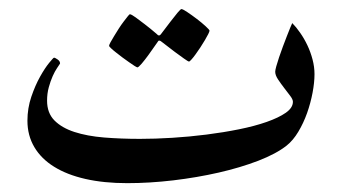

<svg xmlns="http://www.w3.org/2000/svg" viewBox="-20 -395 775 434"><path d="M690.9 -227.5Q690.9 -208.5 686.5 -185.3Q682.1 -162.1 674.1 -139.4Q666 -116.7 654.3 -97.2Q642.6 -77.6 627.9 -65.9Q604.5 -47.4 564 -31.7Q523.4 -16.1 474.4 -4.9Q425.3 6.3 371.6 12.7Q317.9 19 267.6 19Q214.8 19 173.1 9.5Q131.3 0 102.3 -18.1Q73.2 -36.1 57.6 -62.5Q42 -88.9 42 -122.1Q42 -150.4 50.8 -176.3Q59.6 -202.1 70.6 -221.7Q81.5 -241.2 91.1 -252.9Q100.6 -264.6 102.1 -264.6Q104.5 -264.6 110.1 -260.7Q115.7 -256.8 115.7 -252V-251.5Q115.7 -251 115.2 -250.5Q113.8 -248 108.9 -241Q104 -233.9 99.1 -222.9Q94.2 -211.9 90.3 -197.8Q86.4 -183.6 86.4 -167.5Q86.4 -139.6 103 -122.8Q119.6 -106 148.2 -96.7Q176.8 -87.4 215.1 -84.2Q253.4 -81.1 296.4 -81.1Q330.6 -81.1 369.4 -83.5Q408.2 -85.9 446.8 -90.8Q485.4 -95.7 520.5 -102.8Q555.7 -109.9 582.8 -119.4Q609.9 -128.9 626 -140.1Q642.1 -151.4 642.1 -165Q642.1 -170.4 635.7 -178.7Q629.4 -187 622.1 -196.5Q614.7 -206.1 608.4 -215.6Q602.1 -225.1 602.1 -232.9Q602.1 -236.3 604.5 -245.1Q606.9 -253.9 610.8 -265.4Q614.7 -276.9 619.4 -289.6Q624 -302.2 628.4 -313.2Q632.8 -324.2 636 -332.3Q639.2 -340.3 640.6 -342.8Q649.4 -334 658.4 -321Q667.5 -308.1 674.8 -292.7Q682.1 -277.3 686.5 -260.5Q690.9 -243.7 690.9 -227.5ZM390.1 -374.5Q393.1 -374.5 403.3 -367.7Q413.6 -360.8 424.8 -352.3Q436 -343.8 444.8 -335.7Q453.6 -327.6 453.6 -325.7Q453.6 -323.7 450.7 -317.9Q447.8 -312 443.1 -304.2Q438.5 -296.4 432.9 -287.8Q427.2 -279.3 422.1 -272.2Q417 -265.1 412.8 -260.5Q408.7 -255.9 407.2 -255.9Q405.3 -255.9 395.8 -262.7Q386.2 -269.5 375 -277.8L345.7 -300.3Q342.8 -303.2 339.4 -303.2Q337.9 -303.2 335.4 -298.8Q324.2 -283.2 315.4 -270.5Q307.6 -259.8 300.3 -251.2Q293 -242.7 290.5 -242.7Q289.6 -242.7 284.4 -245.8Q279.3 -249 272 -254.2Q264.6 -259.3 256.8 -265.1Q249 -271 242.2 -276.4Q235.4 -281.7 231 -285.9Q226.6 -290 226.6 -291.5Q226.6 -293.5 229.7 -299.3Q232.9 -305.2 237.8 -313.2Q242.7 -321.3 248.3 -330.1Q253.9 -338.9 259.3 -345.9Q264.6 -353 268.6 -357.9Q272.5 -362.8 273.4 -362.8Q276.9 -362.8 286.6 -355.7Q296.4 -348.6 307.1 -340.3Q319.8 -330.6 334 -318.4Q336.9 -314.9 339.4 -314.9Q340.8 -314.9 342 -315.9Q343.3 -316.9 345.7 -320.3Q356.9 -335 366.2 -347.2Q374 -357.4 381.1 -366Q388.2 -374.5 390.1 -374.5Z"/></svg>

Font: Scheherazade
Style: Bold
Weight: 700
Version: Version 2.100 (build 932/914)